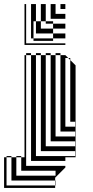

<svg xmlns="http://www.w3.org/2000/svg" viewBox="-90 -770 455 940"><path d="M206 -750H230V-726H206ZM230 -702V-678H158V-750H182V-702ZM230 -654V-630H170V-654H134V-666H110V-750H134V-666H170V-654ZM170 -570H74V-582H62V-750H86V-666H110V-630H170V-606H230V-582H170V-606H86V-666H74V-582H170ZM278 -150V-174H254V-476L244 -486H230V-150ZM278 -6V-30H110V-500H86V-510H110V-500H134V-54H278V-78H158V-500H134V-510H158V-500H182V-102H278V-126H206V-500H182V-510H206V-500H230L244 -486H254V-476L280 -450V0H230V18H62V-500H38V-510H62V-500H86V-6ZM182 90V66H14V0H30V-500H38V42H230V50L180 100V114H182V138H180V114H-34V0H-10V-6H14V0H-10V90ZM30 -550V-750H38V-558H230V-550ZM-34 -6V0H-58V138H180V150H-70V0H-58V-6Z"/></svg>

Font: Rubik Broken Fax
Style: Regular
Weight: 400
Designer: Hubert and Fischer, NaN
Foundry: Hubert and Fischer, NaN
Version: Version 2.201